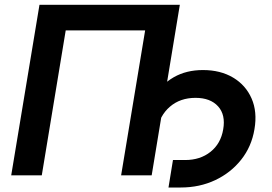

<svg xmlns="http://www.w3.org/2000/svg" viewBox="-20 -748 1162 819"><path d="M747.1 -727.5 627 0H496.6L599.1 -618.2H260.3L158.2 0H27.8L148.4 -727.5ZM698.7 51.8 717.8 -65.4H770Q834 -65.4 877.9 -100.3Q921.9 -135.3 932.1 -196.3Q942.9 -258.3 910.2 -294.4Q877.4 -330.6 814 -330.6Q748.5 -330.6 704.6 -292.7Q660.6 -254.9 649.4 -189.9H585.9Q599.6 -272.5 633.8 -330.3Q668 -388.2 721.4 -418.7Q774.9 -449.2 845.7 -449.2Q920.4 -449.2 974.4 -417Q1028.3 -384.8 1053.2 -327.9Q1078.1 -271 1065.4 -196.8Q1053.2 -123 1009 -67.1Q964.8 -11.2 898.2 20.3Q831.5 51.8 751 51.8Z"/></svg>

Font: Inter SemiBold
Style: Italic
Weight: 600
Italic angle: -9.3988°
Designer: Rasmus Andersson
Foundry: rsms
Version: Version 4.001;git-66647c0bb